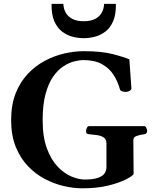

<svg xmlns="http://www.w3.org/2000/svg" viewBox="-20 -977 822 1011"><path d="M413.1 14.6Q368.7 14.6 317.9 3.2Q267.1 -8.3 217.5 -33.9Q168 -59.6 127.7 -101.6Q87.4 -143.6 63 -203.6Q38.6 -263.7 38.6 -344.7Q38.6 -425.3 62.5 -485.6Q86.4 -545.9 126.7 -588.4Q167 -630.9 216.8 -657.2Q266.6 -683.6 319.6 -695.6Q372.6 -707.5 420.9 -707.5Q515.6 -707.5 575.7 -691.7Q635.7 -675.8 661.1 -664.6L671.9 -513.2Q672.9 -504.9 663.3 -499.3Q653.8 -493.7 647.5 -493.7Q646 -493.7 644.8 -493.4Q643.6 -493.2 641.1 -493.2Q632.8 -493.2 622.8 -496.3Q612.8 -499.5 611.3 -507.3Q600.1 -548.3 577.6 -583.3Q555.2 -618.2 516.6 -639.4Q478 -660.6 419.9 -660.6Q398.4 -660.6 370.4 -653.6Q342.3 -646.5 313.2 -627.4Q284.2 -608.4 259.5 -573Q234.9 -537.6 219.7 -481.7Q204.6 -425.8 204.6 -344.7Q204.6 -255.4 227.1 -195.1Q249.5 -134.8 284.2 -98.9Q318.8 -63 356.7 -47.4Q394.5 -31.7 425.8 -31.7Q472.7 -31.7 497.6 -41.3Q522.5 -50.8 531.5 -65.4Q540.5 -80.1 540.5 -95.7V-222.7Q540.5 -243.7 525.9 -253.2Q511.2 -262.7 490.5 -265.6Q469.7 -268.6 450.7 -270Q440.4 -271 436.8 -274.2Q433.1 -277.3 433.1 -288.1Q433.1 -293.5 437.3 -303.2Q441.4 -313 449.7 -313H738.3Q746.6 -313 750.7 -303.2Q754.9 -293.5 754.9 -288.1Q754.9 -272 738.8 -270Q717.3 -267.6 699.7 -261.2Q682.1 -254.9 682.1 -238.8L683.6 -60.1Q676.3 -49.3 641.4 -31.5Q606.4 -13.7 548.3 0.5Q490.2 14.6 413.1 14.6ZM420.9 -775.9Q393.1 -775.9 363 -783.4Q333 -791 307.1 -810.5Q281.2 -830.1 265.9 -865.5Q250.5 -900.9 251.5 -956.5H313.5Q314.9 -929.2 327.1 -908.7Q339.4 -888.2 362.5 -876.7Q385.7 -865.2 420.9 -865.2Q456.1 -865.2 479.5 -876.7Q502.9 -888.2 514.9 -908.7Q526.9 -929.2 528.3 -956.5H590.3Q591.3 -900.9 575.9 -865.5Q560.5 -830.1 534.7 -810.5Q508.8 -791 478.8 -783.4Q448.7 -775.9 420.9 -775.9Z"/></svg>

Font: Gelasio SemiBold
Style: Regular
Weight: 600
Designer: Eben Sorkin
Foundry: Eben Sorkin
Version: Version 1.008